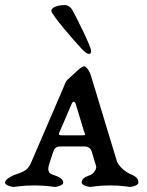

<svg xmlns="http://www.w3.org/2000/svg" viewBox="-28 -737 580 759"><path d="M293 -546C301 -537 315 -524 323 -524C332 -524 332 -528 332 -537C332 -552 276 -666 257 -699C251 -709 240 -717 230 -717C205 -717 175 -710 175 -694C175 -680 262 -579 293 -546ZM207 -214 255 -326C260.1 -337.9 267 -338 271 -327L304 -218C309 -205 312 -202 298 -202H221C206 -202 202 -203 207 -214ZM489 -48C459 -61 438 -87 434 -100L332 -436C324 -463 310 -475 304 -475C293 -475 266.9 -446.5 237.5 -420.5C231.3 -415 228.8 -404.9 225 -396L94 -92C86 -73 74 -61 47 -52C24 -45 -8 -30 -8 -15C-8 -5 14 1 25 2C32 2 61 -4 108 -4C156 -4 183 2 190 2C201 1 222 -5 222 -15C222 -30 204 -39 179 -47C163 -52 159 -66 167 -90L182 -136C186.7 -150.3 194 -158 210 -158H307C323 -158 333 -148 336 -133L352 -80C355 -67 339 -49 331 -46C306 -37 295 -30 295 -15C295 -5 317 1 328 2C335 2 360 -4 407 -4C455 -4 480 2 487 2C498 1 519 -5 519 -15C519 -30 511 -39 489 -48Z"/></svg>

Font: EB Garamond SC 08
Style: Regular
Weight: 400
Version: Version 0.016